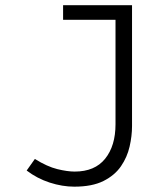

<svg xmlns="http://www.w3.org/2000/svg" viewBox="-20 -707 640 738"><path d="M487.5 -687V-222.5Q487.5 -184.5 478.2 -143.8Q469 -103 445 -68Q421 -33 377.5 -11.2Q334 10.5 265.5 10.5Q219.5 10.5 171 -5.2Q122.5 -21 82.5 -51.5L114 -96Q161.5 -66.5 200.2 -57Q239 -47.5 267 -47.5Q344.5 -47.5 384.2 -97Q424 -146.5 424 -229.5V-631H222.5V-687Z"/></svg>

Font: Fira Code Light Light
Style: Regular
Weight: 300
Monospace: yes
Version: Version 5.002